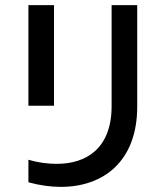

<svg xmlns="http://www.w3.org/2000/svg" viewBox="-20 -720 637 750"><path d="M91 -307H191V-700H91ZM91 -96V-8C134 4 177 10 218 10C383 10 516 -89 516 -303V-700H416V-306C416 -140 317 -80 202 -80C166 -80 128 -85 91 -96Z"/></svg>

Font: Chess Sans Medium
Style: Regular
Weight: 500
Designer: Wolf Bōese
Foundry: Wolf Bōese
Version: Version 7.223;Glyphs 3.3 (3306)